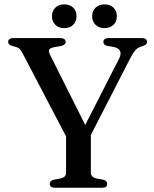

<svg xmlns="http://www.w3.org/2000/svg" viewBox="-20 -878 720 898"><path d="M395 -227.5 305.5 -208.5 85.5 -629Q78 -644 71.5 -649.8Q65 -655.5 54 -658.5L37.5 -663Q26 -666.5 22 -671.2Q18 -676 18 -682.5Q18 -690.5 24.2 -695.2Q30.5 -700 43 -700H260.5Q273 -700 280 -695.5Q287 -691 287 -682.5Q287 -667.5 263.5 -662.5L234 -657.5Q214.5 -653.5 210.2 -646Q206 -638.5 213.5 -623L392.5 -266L353 -243.5L536.5 -602.5Q547.5 -624 542.2 -638.2Q537 -652.5 513 -658L481 -663.5Q472.5 -665.5 468 -670.2Q463.5 -675 463.5 -682Q463.5 -690.5 469.8 -695.2Q476 -700 488 -700H642.5Q655 -700 661.2 -695.2Q667.5 -690.5 667.5 -682.5Q667.5 -675.5 663.8 -671.2Q660 -667 648.5 -663L641 -660.5Q630 -657.5 621.8 -651.2Q613.5 -645 605.2 -633Q597 -621 586 -599.5ZM289 -254.5H405V-70Q405 -59.5 411.5 -53Q418 -46.5 429.5 -43.5L463 -37.5Q481.5 -32.5 481.5 -18Q481.5 -9.5 476 -4.8Q470.5 0 458 0H236.5Q224 0 218.2 -5Q212.5 -10 212.5 -17.5Q212.5 -32.5 231 -37.5L264.5 -43.5Q276.5 -46.5 282.8 -53Q289 -59.5 289 -70ZM280.5 -746.5Q254.5 -746.5 238.8 -762Q223 -777.5 223 -802Q223 -827 238.8 -842.2Q254.5 -857.5 280.5 -857.5Q307 -857.5 322.5 -842.2Q338 -827 338 -802Q338 -777.5 322.5 -762Q307 -746.5 280.5 -746.5ZM468.5 -746.5Q442.5 -746.5 426.8 -762Q411 -777.5 411 -802Q411 -826.5 426.8 -842Q442.5 -857.5 468.5 -857.5Q495 -857.5 510.8 -842.2Q526.5 -827 526.5 -802Q526.5 -777.5 510.8 -762Q495 -746.5 468.5 -746.5Z"/></svg>

Font: Fraunces 17pt
Style: Regular
Weight: 400
Version: Version 1.000;[b76b70a41]